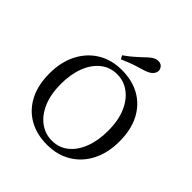

<svg xmlns="http://www.w3.org/2000/svg" viewBox="-204 -914 1076 1076"><g transform="rotate(45 333.5 -376.0)"><path d="M333.1 11.3Q250 11.3 188.7 -23.8Q127.4 -58.9 93.5 -124.6Q59.7 -190.3 59.7 -281.5Q59.7 -371.8 94.4 -439.5Q129 -507.3 190.7 -544.8Q252.4 -582.3 333.9 -582.3Q416.9 -582.3 478.2 -547.2Q539.5 -512.1 573.4 -446.8Q607.3 -381.5 607.3 -289.5Q607.3 -199.2 573 -131.5Q538.7 -63.7 476.6 -26.2Q414.5 11.3 333.1 11.3ZM335.5 -24.2Q391.9 -24.2 433.1 -57.3Q474.2 -90.3 497.2 -149.6Q520.2 -208.9 520.2 -287.1Q520.2 -366.9 495.6 -425Q471 -483.1 428.2 -514.9Q385.5 -546.8 331.5 -546.8Q275.8 -546.8 234.3 -513.7Q192.7 -480.6 169.8 -421.8Q146.8 -362.9 146.8 -283.9Q146.8 -204.8 171.4 -146.4Q196 -87.9 239.1 -56Q282.3 -24.2 335.5 -24.2ZM287.1 -620.2 275.8 -641.1Q305.6 -662.1 325.8 -679.4Q346 -696.8 360.5 -710.5Q375 -724.2 386.7 -735.1Q398.4 -746 410.5 -753.2Q431.5 -765.3 450.4 -762.1Q469.4 -758.9 477.4 -743.5Q487.1 -728.2 480.2 -710.9Q473.4 -693.5 453.2 -681.5Q437.9 -672.6 416.1 -666.5Q394.4 -660.5 363.3 -650.4Q332.3 -640.3 287.1 -620.2Z"/></g></svg>

Font: Playfair 9pt
Style: Regular
Weight: 400
Designer: Claus Eggers Sørensen
Foundry: Claus Eggers Sørensen
Version: Version 2.203